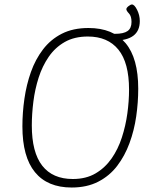

<svg xmlns="http://www.w3.org/2000/svg" viewBox="-20 -831 698 857"><path d="M300 6Q192 6 136 -62.5Q80 -131 80 -267Q80 -328 89 -390.5Q98 -453 118 -509.5Q138 -566 172 -610.5Q206 -655 256 -680.5Q306 -706 375 -706Q484 -706 540.5 -638.5Q597 -571 597 -435Q597 -374 588 -311.5Q579 -249 558 -192Q537 -135 503 -90.5Q469 -46 418.5 -20Q368 6 300 6ZM305 -32Q364 -32 406.5 -57Q449 -82 478 -123.5Q507 -165 524 -217.5Q541 -270 548.5 -325Q556 -380 556 -431Q556 -551 508.5 -609.5Q461 -668 372 -668Q312 -668 269 -643.5Q226 -619 197.5 -577.5Q169 -536 152.5 -484.5Q136 -433 129 -377.5Q122 -322 122 -271Q122 -151 168.5 -91.5Q215 -32 305 -32ZM465 -650 468 -680H493Q532 -680 549.5 -692.5Q567 -705 567 -733Q567 -759 555.5 -771Q544 -783 544 -790Q544 -796 553.5 -803.5Q563 -811 569 -811Q580 -811 592 -787Q604 -763 604 -737Q604 -650 490 -650Z"/></svg>

Font: Asap Semi Condensed Semi Condensed Thin
Style: Italic
Weight: 100
Width: 4
Italic angle: -6°
Designer: Pablo Cosgaya
Foundry: Omnibus-Type
Version: Version 3.001; ttfautohint (v1.8.4.7-5d5b)